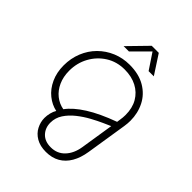

<svg xmlns="http://www.w3.org/2000/svg" viewBox="-255 -829 1173 1173"><g transform="rotate(45 331.5 -242.0)"><path d="M356 216Q306 216 271.5 196Q237 176 220 143Q203 110 203 75Q203 54 208.5 32Q214 10 224 -6Q180 -15 142 -45.5Q104 -76 81.5 -125Q59 -174 59 -235Q59 -296 80.5 -349Q102 -402 141 -441Q180 -480 231.5 -501.5Q283 -523 342 -523Q422 -523 477 -490.5Q532 -458 559.5 -403.5Q587 -349 587 -284Q587 -273 586 -260.5Q585 -248 583 -235L541 31Q532 89 508 130.5Q484 172 446 194Q408 216 356 216ZM357 175Q412 175 447.5 137.5Q483 100 493 38L527 -178Q511 -171 478.5 -156.5Q446 -142 406.5 -120.5Q367 -99 331 -70.5Q295 -42 272 -7Q249 28 249 70Q249 115 277.5 145Q306 175 357 175ZM247 -44Q282 -92 353 -137Q424 -182 534 -222L537 -243Q539 -255 540 -266Q541 -277 541 -288Q541 -348 516 -391Q491 -434 446 -457.5Q401 -481 341 -481Q273 -481 220 -447.5Q167 -414 136.5 -358.5Q106 -303 106 -236Q106 -184 124.5 -143Q143 -102 175 -76.5Q207 -51 247 -44ZM235 -577 355 -700H416L496 -577H451L383 -679L281 -577Z"/></g></svg>

Font: MuseoModerno Thin ExtraLight
Style: Italic
Weight: 250
Italic angle: -9°
Version: Version 1.003